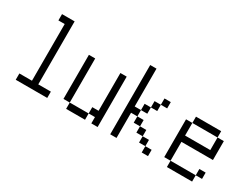

<svg xmlns="http://www.w3.org/2000/svg" viewBox="-65 -1169 2131 1650"><g transform="rotate(30 1000.0 -344.0)"><path d="M437.5 0V-62.5H312.5Q312.5 -62.5 312.5 -687.5H187.5V-625H250V-62.5H125V0Z M625 -62.5V0H812.5V-62.5ZM625 -62.5V-500H562.5V-62.5ZM875 -62.5V0H937.5Q937.5 0 937.5 -500H875Q875 -500 875 -125H812.5V-62.5Z M1437.5 0V-62.5H1375V0ZM1375 -437.5V-500H1312.5V-437.5H1250V-375H1187.5V-312.5H1125Q1125 -312.5 1125 -687.5H1062.5V0H1125Q1125 0 1125 -250H1187.5V-187.5H1250V-125H1312.5V-62.5H1375V-125H1312.5V-187.5H1250V-250H1187.5V-312.5H1250V-375H1312.5V-437.5Z M1937.5 -62.5V-125H1875V-62.5H1625V0H1875V-62.5ZM1625 -62.5V-250H1937.5V-437.5H1875Q1875 -437.5 1875 -312.5H1625Q1625 -312.5 1625 -437.5H1562.5Q1562.5 -437.5 1562.5 -62.5ZM1625 -437.5H1875V-500H1625Z"/></g></svg>

Font: BFUnifontExMono
Style: Regular
Weight: 500
Version: Version 15.0.06